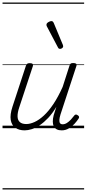

<svg xmlns="http://www.w3.org/2000/svg" viewBox="-20 -1015 686 1520"><path d="M175 17Q131 17 101.5 -3.5Q72 -24 65 -65.5Q58 -107 79 -171L185 -494Q189 -506 195.5 -510.5Q202 -515 216 -515Q232 -515 238 -509Q244 -503 240 -491L132 -164Q118 -122 119 -92.5Q120 -63 137.5 -48Q155 -33 188 -33Q218 -33 253.5 -49Q289 -65 327 -100Q365 -135 402.5 -191Q440 -247 476 -327L530 -495Q534 -508 540 -512Q546 -516 560 -516Q576 -516 582.5 -510.5Q589 -505 585 -493L459 -109Q451 -83 450 -65.5Q449 -48 455.5 -39.5Q462 -31 476 -31Q493 -31 509.5 -41.5Q526 -52 540.5 -67.5Q555 -83 566 -98Q571 -106 578 -108Q585 -110 595 -103Q605 -97 606 -90Q607 -83 602 -76Q590 -57 570.5 -35.5Q551 -14 525 1.5Q499 17 468 17Q444 17 428.5 8.5Q413 0 405.5 -15.5Q398 -31 398 -53Q398 -75 405 -103L426 -169Q395 -117 361.5 -81.5Q328 -46 295 -24Q262 -2 231.5 7.5Q201 17 175 17ZM455 -628Q450 -628 446.5 -630Q443 -632 439 -639L350 -808Q349 -812 348 -815Q347 -818 348 -822Q349 -829 355.5 -834.5Q362 -840 371 -844Q380 -848 388 -848Q399 -848 406 -832L478 -659Q479 -655 479.5 -652Q480 -649 480 -646Q478 -637 470 -632.5Q462 -628 455 -628ZM0 475H646V485H0ZM0 -20H646V0H0ZM0 -505H646V-500H0ZM0 -995H646V-985H0Z"/></svg>

Font: Playwrite SK Guides
Style: Regular
Weight: 400
Designer: Veronika Burian, José Scaglione
Foundry: TypeTogether
Version: Version 1.003